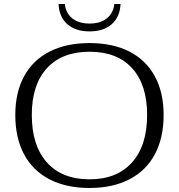

<svg xmlns="http://www.w3.org/2000/svg" viewBox="-20 -924 889 954"><path d="M56 -353Q56 -465 100 -545.5Q144 -626 227 -668Q310 -710 425 -710Q540 -710 622.5 -668Q705 -626 749 -545.5Q793 -465 793 -353Q793 -239 749.5 -157.5Q706 -76 623 -33Q540 10 425 10Q309 10 226 -33Q143 -76 99.5 -157.5Q56 -239 56 -353ZM711 -353Q711 -503 636.5 -585Q562 -667 425 -667Q288 -667 213 -585Q138 -503 138 -353Q138 -201 213 -117Q288 -33 425 -33Q561 -33 636 -117Q711 -201 711 -353ZM271 -904H302Q307 -859 339 -833Q371 -807 425 -807Q479 -807 511 -833Q543 -859 548 -904H579Q576 -840 535.5 -804Q495 -768 425 -768Q355 -768 314.5 -804Q274 -840 271 -904Z"/></svg>

Font: Fahkwang Light
Style: Regular
Weight: 300
Version: Version 1.000; ttfautohint (v1.6)